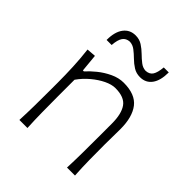

<svg xmlns="http://www.w3.org/2000/svg" viewBox="-202 -867 996 996"><g transform="rotate(45 296.0 -368.5)"><path d="M102.5 0H161.6Q158.7 -57.1 158 -109.9Q157.2 -162.6 157.2 -224.6V-349.6Q181.2 -383.8 213.1 -410.6Q245.1 -437.5 278.1 -453.4Q311 -469.2 337.9 -469.2Q404.3 -469.2 429.7 -433.1Q455.1 -397 455.1 -326.2V-224.6Q455.1 -162.6 454.6 -109.9Q454.1 -57.1 451.7 0H510.3Q506.8 -57.1 506.1 -110.1Q505.4 -163.1 505.4 -226.1Q505.4 -247.6 506.1 -275.9Q506.8 -304.2 506.8 -336.9Q506.8 -425.3 470.2 -472.4Q433.6 -519.5 349.1 -519.5Q312.5 -519.5 276.4 -502.4Q240.2 -485.4 210.2 -460.9Q180.2 -436.5 161.1 -414.6H153.8L144.5 -512.2L94.2 -508.3Q101.1 -450.7 103.8 -391.6Q106.4 -332.5 106.4 -277.3V-226.1Q106.4 -163.1 105.7 -110.1Q105 -57.1 102.5 0ZM387.7 -599.1Q429.7 -599.1 452.9 -630.9Q476.1 -662.6 476.1 -722.2H439.5Q436 -682.1 424.1 -663.3Q412.1 -644.5 385.3 -643.1Q363.8 -644 345.5 -658.2Q327.1 -672.4 308.6 -690.7Q290 -709 268.6 -722.9Q247.1 -736.8 219.2 -736.8Q177.2 -736.8 153.1 -704.8Q128.9 -672.9 128.9 -613.3H166Q168.9 -653.8 181.9 -672.4Q194.8 -690.9 220.7 -692.4Q242.7 -691.4 261 -677.2Q279.3 -663.1 297.9 -644.8Q316.4 -626.5 338.1 -612.8Q359.9 -599.1 387.7 -599.1Z"/></g></svg>

Font: Pinar VF
Style: Regular
Weight: 300
Designer: Amin Abedi
Version: Version 2.000